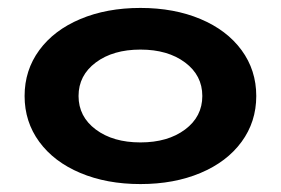

<svg xmlns="http://www.w3.org/2000/svg" viewBox="-20 -454 708 484"><path d="M42 -212Q42 -277 79 -327.5Q116 -378 182.5 -406Q249 -434 334 -434Q419 -434 485.5 -406Q552 -378 589 -327.5Q626 -277 626 -212Q626 -147 589 -96.5Q552 -46 485.5 -18Q419 10 334 10Q249 10 182.5 -18Q116 -46 79 -96.5Q42 -147 42 -212ZM490 -212Q490 -264 446.5 -296.5Q403 -329 334 -329Q265 -329 221.5 -296.5Q178 -264 178 -212Q178 -160 221.5 -127.5Q265 -95 334 -95Q403 -95 446.5 -127.5Q490 -160 490 -212Z"/></svg>

Font: Sarabun ExtraBold
Style: Regular
Weight: 800
Version: Version 1.000; ttfautohint (v1.6)